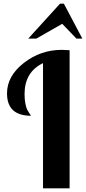

<svg xmlns="http://www.w3.org/2000/svg" viewBox="-20 -1020 466 1040"><path d="M18 -514Q18 -608 109 -679Q200 -750 315 -750Q331 -750 357 -748V0H213V-678Q113 -630 113 -510Q113 -482 117.5 -459Q122 -436 127 -426.5Q132 -417 139.5 -405.5Q147 -394 148 -393Q18 -393 18 -514ZM133 -811 305 -1000H326L426 -811H394L317 -891L177 -811Z"/></svg>

Font: Lobster Two
Style: Bold
Weight: 700
Designer: Pablo Impallari
Foundry: Pablo Impallari. www.impallari.com
Version: Version 1.006